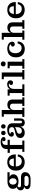

<svg xmlns="http://www.w3.org/2000/svg" viewBox="2426 -3188 950 5842"><g transform="rotate(-90 2901.0 -267.0)"><path d="M233 188Q156 188 111.5 162.5Q67 137 67 84Q67 52 86 31Q105 10 135 -0.5Q165 -11 198 -12L203 -5Q193 1 183 10Q173 19 166.5 31Q160 43 160 59Q160 94 184.5 112Q209 130 256 130H373Q408 130 429.5 120Q451 110 461 93.5Q471 77 471 57Q471 30 453 16Q435 2 402 2H180Q113 2 71.5 -30.5Q30 -63 30 -117Q30 -156 49.5 -182.5Q69 -209 102.5 -223Q136 -237 178 -237L184 -211Q156 -210 139 -196.5Q122 -183 122 -156Q122 -131 139 -117Q156 -103 187 -103H430Q504 -103 543.5 -70Q583 -37 583 20Q583 69 559.5 107Q536 145 489.5 166.5Q443 188 371 188ZM301 -179Q233 -179 182 -199Q131 -219 103.5 -257Q76 -295 76 -347Q76 -426 137.5 -470.5Q199 -515 303 -515L432 -450Q466 -441 492.5 -412.5Q519 -384 519 -334Q519 -264 461 -221.5Q403 -179 301 -179ZM301 -234Q346 -234 372 -265Q398 -296 398 -347Q398 -398 372 -429Q346 -460 301 -460Q257 -460 231 -429Q205 -398 205 -347Q205 -296 231 -265Q257 -234 301 -234ZM432 -450 303 -515H583V-450Z M885 10Q810 10 752.5 -21.5Q695 -53 662.5 -112Q630 -171 630 -255Q630 -339 662.5 -398.5Q695 -458 752.5 -489.5Q810 -521 884 -521L887 -460Q847 -460 818 -440Q789 -420 773 -377Q757 -334 757 -266Q757 -179 799 -129.5Q841 -80 916 -80Q962 -80 992.5 -98Q1023 -116 1039 -144Q1055 -172 1060 -201H1122Q1121 -162 1105.5 -124Q1090 -86 1061 -55.5Q1032 -25 988 -7.5Q944 10 885 10ZM694 -262V-321H999L1124 -284V-262ZM999 -321Q998 -362 985.5 -393.5Q973 -425 948 -442.5Q923 -460 887 -460L884 -521Q963 -521 1016 -491Q1069 -461 1096.5 -407.5Q1124 -354 1124 -284Z M1202 0V-63H1286V-531L1412 -559V-63H1547V0ZM1171 -443V-510H1569V-443ZM1286 -531Q1286 -598 1312.5 -640.5Q1339 -683 1387.5 -702.5Q1436 -722 1502 -722L1510 -672Q1464 -672 1438 -645Q1412 -618 1412 -558ZM1584 -573Q1559 -573 1542 -585.5Q1525 -598 1525 -622Q1525 -646 1544 -657Q1563 -668 1591 -668L1584 -646Q1576 -659 1557 -665.5Q1538 -672 1510 -672L1502 -722Q1545 -722 1579 -711Q1613 -700 1633 -679.5Q1653 -659 1653 -632Q1653 -606 1634.5 -589.5Q1616 -573 1584 -573Z M1739 -320Q1710 -320 1687 -337.5Q1664 -355 1664 -391Q1664 -435 1694.5 -464Q1725 -493 1774.5 -507.5Q1824 -522 1879 -522Q1972 -522 2021.5 -483Q2071 -444 2071 -364L1953 -380Q1953 -424 1926.5 -445Q1900 -466 1851 -466Q1820 -466 1793 -458Q1766 -450 1748 -433Q1730 -416 1724 -389V-430Q1761 -430 1783 -417Q1805 -404 1805 -375Q1805 -350 1788 -335Q1771 -320 1739 -320ZM2092 11Q2028 11 1997 -25Q1966 -61 1966 -125V-165H1952V-299H1947L1953 -339V-380L2071 -364V-119Q2071 -99 2081.5 -85.5Q2092 -72 2111 -72Q2131 -72 2141 -85.5Q2151 -99 2151 -119V-314H2220V-126Q2220 -63 2188.5 -26Q2157 11 2092 11ZM1786 10Q1711 10 1667 -27Q1623 -64 1623 -124Q1623 -169 1642.5 -198.5Q1662 -228 1697 -246.5Q1732 -265 1777 -276L1861 -296Q1890 -304 1910.5 -313.5Q1931 -323 1942 -338.5Q1953 -354 1953 -379L1956 -299H1952Q1944 -281 1926 -269Q1908 -257 1877 -248L1840 -238Q1813 -229 1793.5 -218Q1774 -207 1763.5 -191Q1753 -175 1753 -151Q1753 -116 1776 -96.5Q1799 -77 1836 -77Q1867 -77 1893 -90.5Q1919 -104 1935.5 -134.5Q1952 -165 1952 -215L1976 -209Q1977 -132 1953.5 -83.5Q1930 -35 1887 -12.5Q1844 10 1786 10ZM1976 -571Q1946 -571 1927.5 -590Q1909 -609 1909 -640Q1909 -671 1927.5 -689.5Q1946 -708 1976 -708Q2005 -708 2023.5 -689.5Q2042 -671 2042 -640Q2042 -609 2023.5 -590Q2005 -571 1976 -571ZM1776 -571Q1746 -571 1728 -590Q1710 -609 1710 -640Q1710 -671 1728 -689.5Q1746 -708 1776 -708Q1806 -708 1824 -689.5Q1842 -671 1842 -640Q1842 -609 1824 -590Q1806 -571 1776 -571Z M2264 0V-63H2348V-626H2270V-689H2475V-63H2546V0ZM2597 0V-63H2668V-352Q2668 -396 2645.5 -417Q2623 -438 2584 -438Q2555 -438 2530.5 -425Q2506 -412 2490.5 -384.5Q2475 -357 2475 -311L2464 -310Q2464 -379 2481.5 -425Q2499 -471 2537 -494.5Q2575 -518 2636 -518Q2707 -518 2750.5 -479.5Q2794 -441 2794 -355V-63H2861V0Z M2903 0V-63H2990V-448H2912V-510H3103V-335L3116 -338V-63H3256V0ZM3081 -311Q3082 -388 3106 -435Q3130 -482 3170 -503Q3210 -524 3260 -524Q3313 -524 3345.5 -497Q3378 -470 3378 -423Q3378 -389 3358 -367Q3338 -345 3303 -345Q3273 -345 3254.5 -361.5Q3236 -378 3236 -403Q3236 -434 3257 -450Q3278 -466 3322 -463L3316 -423Q3314 -448 3295.5 -461Q3277 -474 3245 -474Q3211 -474 3181 -456Q3151 -438 3133.5 -402Q3116 -366 3116 -311Z M3406 0V-63H3490V-626H3412V-689H3617V-63H3693V0Z M3733 0V-63H3820V-448H3742V-510H3946V-63H4022V0ZM3877 -570Q3843 -570 3822.5 -590Q3802 -610 3802 -644Q3802 -679 3822.5 -698.5Q3843 -718 3877 -718Q3911 -718 3932 -698.5Q3953 -679 3953 -644Q3953 -610 3932 -590Q3911 -570 3877 -570Z M4331 12Q4257 12 4199.5 -19Q4142 -50 4109.5 -110Q4077 -170 4077 -256Q4077 -342 4110 -401Q4143 -460 4202.5 -490.5Q4262 -521 4339 -521L4362 -465Q4311 -465 4275 -441Q4239 -417 4221 -374Q4203 -331 4203 -273Q4203 -217 4222 -174Q4241 -131 4276 -107.5Q4311 -84 4359 -84Q4392 -84 4417 -94.5Q4442 -105 4459 -122.5Q4476 -140 4486 -161.5Q4496 -183 4499 -206H4561Q4559 -161 4544 -121Q4529 -81 4500.5 -51.5Q4472 -22 4429.5 -5Q4387 12 4331 12ZM4476 -293Q4444 -293 4424.5 -310Q4405 -327 4405 -353Q4405 -385 4430 -400Q4455 -415 4496 -414L4495 -375Q4489 -399 4472.5 -419.5Q4456 -440 4429 -452.5Q4402 -465 4362 -465L4339 -521Q4405 -521 4453.5 -500Q4502 -479 4528 -445Q4554 -411 4554 -371Q4554 -335 4533 -314Q4512 -293 4476 -293Z M4612 0V-63H4696V-626H4618V-689H4823V-63H4894V0ZM4945 0V-63H5016V-352Q5016 -396 4993.5 -417Q4971 -438 4932 -438Q4903 -438 4878.5 -425Q4854 -412 4838.5 -384.5Q4823 -357 4823 -311L4812 -310Q4812 -379 4829.5 -425Q4847 -471 4885 -494.5Q4923 -518 4984 -518Q5055 -518 5098.5 -479.5Q5142 -441 5142 -355V-63H5209V0Z M5520 10Q5445 10 5387.5 -21.5Q5330 -53 5297.5 -112Q5265 -171 5265 -255Q5265 -339 5297.5 -398.5Q5330 -458 5387.5 -489.5Q5445 -521 5519 -521L5522 -460Q5482 -460 5453 -440Q5424 -420 5408 -377Q5392 -334 5392 -266Q5392 -179 5434 -129.5Q5476 -80 5551 -80Q5597 -80 5627.5 -98Q5658 -116 5674 -144Q5690 -172 5695 -201H5757Q5756 -162 5740.5 -124Q5725 -86 5696 -55.5Q5667 -25 5623 -7.5Q5579 10 5520 10ZM5329 -262V-321H5634L5759 -284V-262ZM5634 -321Q5633 -362 5620.5 -393.5Q5608 -425 5583 -442.5Q5558 -460 5522 -460L5519 -521Q5598 -521 5651 -491Q5704 -461 5731.5 -407.5Q5759 -354 5759 -284Z"/></g></svg>

Font: Montagu Slab 120pt Medium
Style: Regular
Weight: 500
Designer: Florian Karsten
Foundry: Florian Karsten
Version: Version 1.000